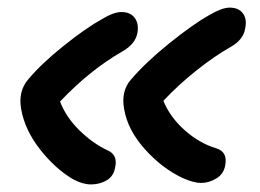

<svg xmlns="http://www.w3.org/2000/svg" viewBox="-20 -506 689 509"><path d="M512.2 -21Q494.1 -21 463.9 -34.2Q409.2 -60.1 363.8 -110.8Q318.4 -161.6 309.1 -216.8Q300.3 -264.2 327.1 -294.9Q365.7 -340.3 428.7 -391.1Q491.7 -441.9 536.1 -466.8Q568.8 -485.8 588.9 -485.8Q612.8 -485.8 624 -470.5Q635.3 -455.1 629.9 -430.2Q625.5 -400.9 591.8 -381.8Q547.9 -356.9 500.2 -318.8Q452.6 -280.8 413.1 -238.8Q430.2 -196.3 469 -161.4Q507.8 -126.5 553.2 -112.8Q584 -103.5 577.1 -67.9Q573.2 -44.9 553.7 -33Q534.2 -21 512.2 -21ZM221.2 -17.1Q199.2 -17.1 173.8 -30.8Q127 -58.1 86.4 -109.6Q45.9 -161.1 36.1 -216.8Q27.8 -263.2 54.2 -294.9Q89.8 -337.4 148.7 -384.5Q207.5 -431.6 250 -455.1Q281.2 -474.1 301.8 -474.1Q325.7 -474.1 337.2 -458.5Q348.6 -442.9 344.2 -418Q338.4 -389.2 305.2 -370.1Q218.8 -320.8 139.2 -236.8Q154.8 -195.8 189.9 -161.1Q225.1 -126.5 264.2 -107.9Q293 -96.2 285.2 -62Q281.2 -38.6 262.7 -27.8Q244.1 -17.1 221.2 -17.1Z"/></svg>

Font: Shantell Sans Irregular
Style: Italic
Weight: 500
Italic angle: -11.31°
Designer: Stephen Nixon, Anya Danilova, Shantell Martin
Foundry: Arrow Type
Version: Version 1.006;[9816181b4]